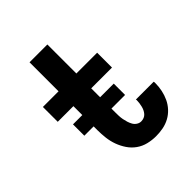

<svg xmlns="http://www.w3.org/2000/svg" viewBox="-203 -867 1006 1006"><g transform="rotate(-45 300.0 -363.5)"><path d="M374 8Q345 8 316 1Q287 -6 263 -23Q239 -40 222.5 -64.5Q206 -89 196 -116.5Q186 -144 182.5 -173.5Q179 -203 179 -232V-410H63V-520H179V-735H311V-520H465V-410H311V-232Q311 -219 311.5 -205.5Q312 -192 314.5 -179Q317 -166 321 -153Q325 -140 331.5 -128.5Q338 -117 349.5 -109.5Q361 -102 374 -102Q385 -102 395 -106Q405 -110 412 -118Q419 -126 423.5 -135.5Q428 -145 430.5 -155.5Q433 -166 434.5 -176.5Q436 -187 436 -197Q436 -199 435.5 -200Q435 -201 435 -203H567Q568 -200 568 -197Q568 -194 568 -191Q568 -165 562.5 -139Q557 -113 546 -89.5Q535 -66 517 -46.5Q499 -27 476 -14.5Q453 -2 427 3Q401 8 374 8ZM110 -260V-344H412V-260Z"/></g></svg>

Font: Iosevka Custom XBdEx
Style: Regular
Weight: 800
Width: 7
Monospace: yes
Designer: Belleve Invis
Foundry: Belleve Invis
Version: Version 11.2.4; ttfautohint (v1.8.4)